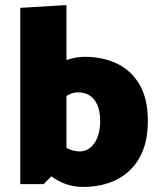

<svg xmlns="http://www.w3.org/2000/svg" viewBox="-20 -726 623 757"><path d="M152 0 242 -91V-706L60 -695V0ZM183 -296Q212 -326 237 -344Q262 -362 286 -362Q315 -362 334.5 -349Q354 -336 364.5 -310.5Q375 -285 375 -248Q375 -211 364 -184Q353 -157 335 -143Q317 -129 294 -129Q268 -129 240 -143.5Q212 -158 183 -185L132 -78Q160 -46 188.5 -26.5Q217 -7 246.5 2Q276 11 306 11Q383 11 440.5 -18Q498 -47 530.5 -105Q563 -163 563 -249Q563 -336 530.5 -392Q498 -448 442 -475Q386 -502 314 -502Q277 -502 242 -489Q207 -476 178.5 -455.5Q150 -435 132 -413Z"/></svg>

Font: Catamaran Black
Style: Regular
Weight: 900
Designer: Pria Ravichandran
Version: Version 2.000